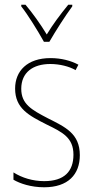

<svg xmlns="http://www.w3.org/2000/svg" viewBox="-20 -783 396 813"><path d="M166 -606H189C215 -651 255 -714 286 -756V-763H269C234 -720 204 -680 178 -637C152 -680 117 -729 88 -763H70V-756C97 -722 140 -653 166 -606ZM318 -126C318 -218 256 -245 183 -282C114 -318 70 -342 70 -407C70 -476 119 -512 193 -512C232 -512 273 -502 300 -486L312 -509C281 -526 239 -537 194 -537C95 -537 44 -482 44 -408C44 -324 102 -294 177 -256C245 -223 291 -200 291 -128C291 -57 252 -16 167 -16C119 -16 73 -30 37 -53V-22C64 -6 111 10 167 10C268 10 318 -44 318 -126Z"/></svg>

Font: Noto Sans Gujarati UI Condensed Thin
Style: Regular
Weight: 100
Width: 3
Designer: Jelle Bosma - Monotype Design Team, Universal Thirst
Foundry: Monotype Imaging Inc.
Version: Version 2.106